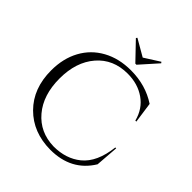

<svg xmlns="http://www.w3.org/2000/svg" viewBox="-237 -1055 1234 1234"><g transform="rotate(45 380.0 -438.5)"><path d="M422 -764H412L298 -883L304 -891L418 -825L522 -891L528 -883ZM60 -351Q60 -459 104.5 -541Q149 -623 231.5 -668.5Q314 -714 423 -714Q557 -714 660 -646L680 -505H671Q649 -591 582 -637.5Q515 -684 423 -684Q292 -684 213.5 -593Q135 -502 135 -352Q135 -202 212.5 -110.5Q290 -19 417 -16Q529 -16 604 -77Q685 -143 702 -292H710L698 -135Q607 14 417 14Q259 13 159.5 -87Q60 -187 60 -351Z"/></g></svg>

Font: Cinzel
Style: Regular
Weight: 400
Designer: Natanael Gama
Version: Version 1.001;PS 001.001;hotconv 1.0.56;makeotf.lib2.0.21325